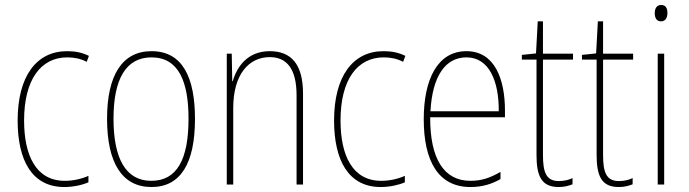

<svg xmlns="http://www.w3.org/2000/svg" viewBox="-20 -743 2773 773"><path d="M239 10C274 10 311 2 336 -9V-35C307 -22 273 -15 241 -15C125 -15 77 -117 77 -258C77 -422 144 -512 251 -512C278 -512 305 -507 329 -494L338 -518C312 -531 284 -537 250 -537C126 -537 51 -435 51 -258C51 -97 109 10 239 10Z M765 -264C765 -428 717 -537 590 -537C472 -537 411 -440 411 -265C411 -88 471 10 590 10C708 10 765 -87 765 -264ZM437 -265C437 -423 486 -512 590 -512C700 -512 739 -413 739 -265C739 -102 693 -15 589 -15C485 -15 437 -107 437 -265Z M1066 -537C977 -537 934 -475 917 -416H915L913 -527H893V0H919V-308C919 -445 983 -513 1066 -513C1133 -513 1174 -468 1174 -359V0H1200V-366C1200 -485 1152 -537 1066 -537Z M1513 10C1548 10 1585 2 1610 -9V-35C1581 -22 1547 -15 1515 -15C1399 -15 1351 -117 1351 -258C1351 -422 1418 -512 1525 -512C1552 -512 1579 -507 1603 -494L1612 -518C1586 -531 1558 -537 1524 -537C1400 -537 1325 -435 1325 -258C1325 -97 1383 10 1513 10Z M1858 -537C1741 -537 1686 -423 1686 -263C1686 -97 1743 10 1874 10C1922 10 1960 -2 1995 -22V-51C1952 -26 1917 -15 1874 -15C1766 -15 1711 -106 1712 -271H2013V-298C2013 -424 1972 -537 1858 -537ZM1858 -512C1949 -512 1989 -417 1988 -295H1713C1721 -440 1775 -512 1858 -512Z M2230 -14C2179 -14 2166 -49 2166 -119V-503H2287V-527H2166V-657H2145L2138 -528L2081 -522V-503H2140V-120C2140 -37 2158 10 2229 10C2253 10 2269 5 2285 -1V-26C2271 -19 2251 -14 2230 -14Z M2472 -14C2421 -14 2408 -49 2408 -119V-503H2529V-527H2408V-657H2387L2380 -528L2323 -522V-503H2382V-120C2382 -37 2400 10 2471 10C2495 10 2511 5 2527 -1V-26C2513 -19 2493 -14 2472 -14Z M2642 -723C2622 -723 2616 -706 2616 -690C2616 -672 2623 -657 2641 -657C2659 -657 2667 -671 2667 -691C2667 -707 2662 -723 2642 -723ZM2654 -527H2628V0H2654Z"/></svg>

Font: Noto Sans Arabic UI Cn Th
Style: Regular
Weight: 100
Width: 3
Designer: Monotype Design Team, Nadine Chahine and Nizar Qandah
Foundry: Monotype Imaging Inc.
Version: Version 2.010